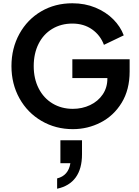

<svg xmlns="http://www.w3.org/2000/svg" viewBox="-20 -777 848 1173"><path d="M50 -373Q50 -482 98.5 -570Q147 -658 231.5 -707.5Q316 -757 422 -757Q499 -757 563 -730.5Q627 -704 671.5 -659.5Q716 -615 736 -561L615 -503Q593 -562 542.5 -597.5Q492 -633 422 -633Q353 -633 299 -600.5Q245 -568 215.5 -509Q186 -450 186 -373Q186 -296 216.5 -236.5Q247 -177 301.5 -144.5Q356 -112 425 -112Q482 -112 530.5 -135Q579 -158 607.5 -200Q636 -242 636 -297V-300H422V-415H772V-340Q772 -229 723.5 -149.5Q675 -70 595.5 -29Q516 12 425 12Q320 12 234 -38Q148 -88 99 -176Q50 -264 50 -373ZM410 220H349V80H481V166Q481 254 442.5 307Q404 360 329 376V313Q398 296 410 220Z"/></svg>

Font: Eudoxus Sans
Style: Bold
Weight: 700
Designer: Stijn de Vries
Foundry: tokotype
Version: Version 2.005